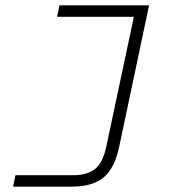

<svg xmlns="http://www.w3.org/2000/svg" viewBox="-20 -550 640 720"><path d="M29 150 38 107H255Q306 107 336 84Q366 61 379 -2L482 -487H194L203 -530H539L427 0Q410 81 368.5 115.5Q327 150 248 150Z"/></svg>

Font: Geist Mono ExtraLight
Style: Italic
Weight: 200
Italic angle: -12°
Monospace: yes
Designer: Basement.studio, Andrés Briganti, Mateo Zaragoza
Foundry: Basement.studio, Vercel, Andrés Briganti, Guido Ferreyra, Mateo Zaragoza
Version: Version 1.500; ttfautohint (v1.8.4.7-5d5b)